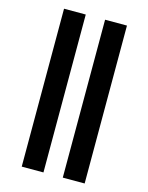

<svg xmlns="http://www.w3.org/2000/svg" viewBox="-147 -900 935 1209"><g transform="rotate(15 321.0 -295.5)"><path d="M116.2 219.7V-809.6H257.8V219.7ZM383.8 219.7V-809.6H526.4V219.7Z"/></g></svg>

Font: GenEi M Gothic v2 Heavy
Style: Regular
Weight: 800
Version: Version 2.0